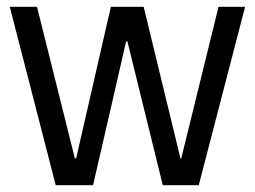

<svg xmlns="http://www.w3.org/2000/svg" viewBox="-20 -545 749 565"><path d="M144 0 8.8 -524.9H88.9L200.2 -79.1H204.1L306.2 -524.9H402.8L511.2 -78.1H513.2L623 -524.9H701.2L564.9 0H459L355 -422.9H351.1L253.9 0Z"/></svg>

Font: Lumene Sans
Style: Regular
Weight: 400
Designer: Deni Anggara
Version: Version 1.003;Glyphs 3.1.2 (3151)